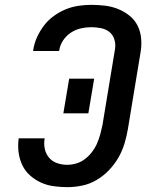

<svg xmlns="http://www.w3.org/2000/svg" viewBox="-20 -763 640 791"><path d="M257 8Q229 8 200.5 4Q172 0 147.5 -11.5Q123 -23 103 -41Q83 -59 71.5 -83.5Q60 -108 56.5 -136Q53 -164 57 -193H164Q160 -171 164.5 -150Q169 -129 182 -113.5Q195 -98 215 -91Q235 -84 257 -84Q276 -84 295.5 -90Q315 -96 331 -108.5Q347 -121 359.5 -137.5Q372 -154 380 -172.5Q388 -191 393 -209.5Q398 -228 402 -247L454 -562Q457 -582 451 -601Q445 -620 430.5 -631.5Q416 -643 396 -647Q376 -651 356 -651Q335 -651 313 -646Q291 -641 272 -628.5Q253 -616 240 -596.5Q227 -577 224 -555Q224 -555 223.5 -554.5Q223 -554 223 -553H116Q117 -554 117 -555Q117 -556 117 -558Q121 -584 132.5 -609.5Q144 -635 161 -657.5Q178 -680 201.5 -697Q225 -714 250.5 -724.5Q276 -735 303 -739Q330 -743 356 -743Q385 -743 413.5 -739.5Q442 -736 467.5 -725.5Q493 -715 514 -698Q535 -681 547 -657Q559 -633 561.5 -604.5Q564 -576 559 -547L507 -232Q502 -202 493 -172Q484 -142 468 -114Q452 -86 429 -62Q406 -38 378 -21.5Q350 -5 319 1.5Q288 8 257 8ZM241 -296 265 -439H368L344 -296Z"/></svg>

Font: Iosevka SS04 SmBd Ex Obl
Style: Regular
Weight: 600
Width: 7
Italic angle: -9°
Monospace: yes
Designer: Belleve Invis
Foundry: Belleve Invis
Version: Version 19.0.0; ttfautohint (v1.8.4)